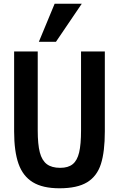

<svg xmlns="http://www.w3.org/2000/svg" viewBox="-20 -1002 640 1033"><path d="M56 -295V-725H183V-300Q183 -225.5 194.2 -182.2Q205.5 -139 231.8 -119Q258 -99 304 -99Q347 -99 371.2 -118.8Q395.5 -138.5 405.8 -181.8Q416 -225 416 -300V-725H544V-295Q544 -185.5 523 -119.8Q502 -54 449 -21.5Q396 11 300 11Q209.5 11 156.2 -21.8Q103 -54.5 79.5 -121.2Q56 -188 56 -295ZM189 -777 274 -982H420L281 -777Z"/></svg>

Font: JuliaMono
Style: Bold
Weight: 700
Monospace: yes
Designer: cormullion
Foundry: corm
Version: Version 0.055; ttfautohint (v1.8.4)